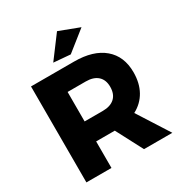

<svg xmlns="http://www.w3.org/2000/svg" viewBox="-209 -1069 1143 1215"><g transform="rotate(-30 362.0 -461.0)"><path d="M67.9 0ZM488.8 0 387.2 -193.8H382.8H251V0H67.9V-701.2H382.8Q522 -701.2 598.4 -636.5Q674.8 -571.8 674.8 -455.1Q674.8 -376 642.8 -318.6Q610.8 -261.2 549.8 -229L695.8 0ZM251 -339.8H383.8Q439.9 -339.8 470.5 -367.9Q501 -396 501 -449.2Q501 -500 470.5 -527.6Q439.9 -555.2 383.8 -555.2H251ZM385.3 -921.9 532.2 -866.2 387.2 -751 265.1 -761.2Z"/></g></svg>

Font: Argentum Sans
Style: Bold
Weight: 700
Designer: Julieta Ulanovsky (Modified by Cristiano Sobral)
Foundry: Julieta Ulanovsky
Version: Version 1.000; ttfautohint (v1.5.65-e2d9)